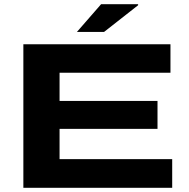

<svg xmlns="http://www.w3.org/2000/svg" viewBox="-20 -899 905 919"><path d="M348.1 -746.1 463.9 -878.9H641.1V-874L478 -746.1ZM91.8 0V-687H795.9V-550.8H265.1V-416H733.9V-282.2H265.1V-137.2H804.2V0Z"/></svg>

Font: Archivo Expanded
Style: Bold
Weight: 700
Width: 7
Designer: Hector Gatti
Foundry: Omnibus-Type
Version: Version 2.001